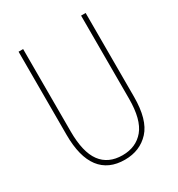

<svg xmlns="http://www.w3.org/2000/svg" viewBox="-173 -825 876 947"><g transform="rotate(-30 265.0 -352.0)"><path d="M263 10Q170 10 122 -53Q74 -116 74 -241V-714H100V-245Q100 -127 141.5 -71Q183 -15 264 -15Q341 -15 385.5 -68.5Q430 -122 430 -241V-714H456V-237Q456 -106 402.5 -48Q349 10 263 10Z"/></g></svg>

Font: Noto Sans Mono Condensed Thin
Style: Regular
Weight: 100
Width: 3
Designer: Monotype Design Team
Foundry: Monotype Imaging Inc.
Version: Version 2.014; ttfautohint (v1.8.4.7-5d5b)